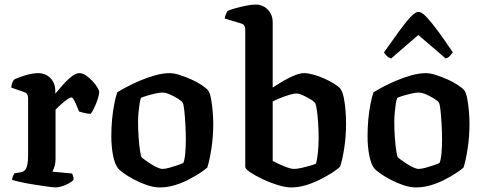

<svg xmlns="http://www.w3.org/2000/svg" viewBox="-20 -820 2121 840"><path d="M225 0Q215 0 189.5 -3.5Q164 -7 132 -12Q100 -17 72.5 -23Q45 -29 33 -33Q33 -41 36.5 -49Q40 -57 43 -62L70 -66Q81 -68 88 -74.5Q95 -81 99 -97Q103 -113 103 -146V-391Q103 -400 99 -407Q95 -414 86 -417L29 -437Q31 -451 34 -459Q37 -467 42 -472Q59 -481 91 -490.5Q123 -500 147 -500Q179 -500 200.5 -478.5Q222 -457 222 -420V-410Q229 -418 241.5 -433Q254 -448 269 -463.5Q284 -479 299 -489.5Q314 -500 328 -500Q341 -500 356 -490Q371 -480 384.5 -465.5Q398 -451 406 -437.5Q414 -424 414 -417Q414 -407 408 -388Q402 -369 393 -350Q384 -331 377 -322Q363 -322 348.5 -326Q334 -330 326 -332Q321 -344 315 -358.5Q309 -373 303 -383.5Q297 -394 292 -394Q288 -394 278 -387.5Q268 -381 256.5 -371.5Q245 -362 235.5 -353Q226 -344 223 -340V-126Q223 -106 218 -90.5Q213 -75 209 -69L295 -61Q297 -58 299.5 -50.5Q302 -43 302 -34Q296 -26 281.5 -18Q267 -10 251 -5Q235 0 225 0Z M679 0Q653 0 623.5 -10Q594 -20 567.5 -34Q541 -48 521.5 -62Q502 -76 496 -84Q482 -102 474.5 -140.5Q467 -179 467 -224Q467 -263 470.5 -299Q474 -335 480 -365.5Q486 -396 493 -416Q507 -425 533 -439Q559 -453 592 -467Q625 -481 659 -490.5Q693 -500 722 -500Q741 -500 766 -492Q791 -484 817 -472.5Q843 -461 863 -447.5Q883 -434 891 -424Q899 -412 903.5 -387Q908 -362 910.5 -333Q913 -304 913 -279Q913 -223 905 -170.5Q897 -118 887 -87Q875 -76 852.5 -61.5Q830 -47 801.5 -32.5Q773 -18 741.5 -9Q710 0 679 0ZM691 -81Q702 -81 720.5 -86Q739 -91 756.5 -97Q774 -103 782 -107Q788 -121 790.5 -150Q793 -179 793 -208Q793 -240 791 -276Q789 -312 786 -339Q783 -366 779 -371Q776 -377 760.5 -387Q745 -397 725.5 -406Q706 -415 690 -415Q679 -415 660.5 -411Q642 -407 624 -401.5Q606 -396 597 -392Q593 -383 590.5 -365.5Q588 -348 586 -327Q584 -306 584 -286Q584 -251 586.5 -218Q589 -185 592.5 -161.5Q596 -138 599 -132Q602 -129 613 -121Q624 -113 638.5 -103.5Q653 -94 667.5 -87.5Q682 -81 691 -81Z M1254 0Q1229 0 1195 -10.5Q1161 -21 1128.5 -36.5Q1096 -52 1074.5 -66.5Q1053 -81 1053 -90V-691Q1053 -699 1049.5 -706.5Q1046 -714 1036 -717L963 -739Q965 -751 969 -759.5Q973 -768 975 -772Q986 -777 1008.5 -783.5Q1031 -790 1056 -795Q1081 -800 1098 -800Q1130 -800 1151.5 -778Q1173 -756 1173 -723V-437Q1187 -446 1204 -456.5Q1221 -467 1240 -477Q1259 -487 1277.5 -493.5Q1296 -500 1311 -500Q1328 -500 1351.5 -493.5Q1375 -487 1398.5 -476.5Q1422 -466 1441.5 -454Q1461 -442 1469 -432Q1479 -418 1484 -393Q1489 -368 1491.5 -338Q1494 -308 1494 -280Q1494 -223 1486 -171.5Q1478 -120 1468 -91Q1456 -79 1432.5 -64Q1409 -49 1379 -34Q1349 -19 1317 -9.5Q1285 0 1254 0ZM1266 -81Q1280 -81 1299.5 -85.5Q1319 -90 1336.5 -95Q1354 -100 1362 -104Q1367 -118 1370.5 -149.5Q1374 -181 1374 -214Q1374 -249 1372 -279.5Q1370 -310 1367 -333Q1364 -356 1360 -367Q1357 -374 1341 -384Q1325 -394 1306.5 -402.5Q1288 -411 1276 -411Q1266 -411 1247.5 -405.5Q1229 -400 1208.5 -392Q1188 -384 1173 -376V-116Q1186 -109 1203.5 -101Q1221 -93 1238 -87Q1255 -81 1266 -81Z M1800 0Q1774 0 1744.5 -10Q1715 -20 1688.5 -34Q1662 -48 1642.5 -62Q1623 -76 1617 -84Q1603 -102 1595.5 -140.5Q1588 -179 1588 -224Q1588 -263 1591.5 -299Q1595 -335 1601 -365.5Q1607 -396 1614 -416Q1628 -425 1654 -439Q1680 -453 1713 -467Q1746 -481 1780 -490.5Q1814 -500 1843 -500Q1862 -500 1887 -492Q1912 -484 1938 -472.5Q1964 -461 1984 -447.5Q2004 -434 2012 -424Q2020 -412 2024.5 -387Q2029 -362 2031.5 -333Q2034 -304 2034 -279Q2034 -223 2026 -170.5Q2018 -118 2008 -87Q1996 -76 1973.5 -61.5Q1951 -47 1922.5 -32.5Q1894 -18 1862.5 -9Q1831 0 1800 0ZM1812 -81Q1823 -81 1841.5 -86Q1860 -91 1877.5 -97Q1895 -103 1903 -107Q1909 -121 1911.5 -150Q1914 -179 1914 -208Q1914 -240 1912 -276Q1910 -312 1907 -339Q1904 -366 1900 -371Q1897 -377 1881.5 -387Q1866 -397 1846.5 -406Q1827 -415 1811 -415Q1800 -415 1781.5 -411Q1763 -407 1745 -401.5Q1727 -396 1718 -392Q1714 -383 1711.5 -365.5Q1709 -348 1707 -327Q1705 -306 1705 -286Q1705 -251 1707.5 -218Q1710 -185 1713.5 -161.5Q1717 -138 1720 -132Q1723 -129 1734 -121Q1745 -113 1759.5 -103.5Q1774 -94 1788.5 -87.5Q1803 -81 1812 -81ZM1691 -564Q1679 -568 1671.5 -576Q1664 -584 1660 -591Q1696 -642 1725 -682Q1754 -722 1775.5 -745Q1797 -768 1811 -768Q1825 -768 1847 -744.5Q1869 -721 1898 -681.5Q1927 -642 1961 -591Q1957 -585 1949.5 -576.5Q1942 -568 1930 -564L1810 -667Z"/></svg>

Font: Texturina Medium 12pt SemiBold
Style: Regular
Weight: 600
Version: Version 1.002